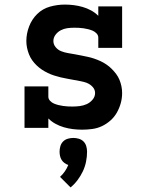

<svg xmlns="http://www.w3.org/2000/svg" viewBox="-20 -558 640 838"><path d="M338 8Q318 8 298 5.5Q278 3 259 -2.5Q240 -8 222.5 -17.5Q205 -27 191 -41V0H87V-181H191V-136Q191 -126 198.5 -118Q206 -110 215.5 -106Q225 -102 235 -99.5Q245 -97 255.5 -95.5Q266 -94 276 -93.5Q286 -93 296 -93Q312 -93 328 -95Q344 -97 358.5 -103.5Q373 -110 384 -123Q395 -136 395 -152Q395 -167 384.5 -178.5Q374 -190 360.5 -195.5Q347 -201 332.5 -203.5Q318 -206 303 -209Q288 -212 273.5 -214.5Q259 -217 244.5 -220.5Q230 -224 216 -228.5Q202 -233 188.5 -239.5Q175 -246 163 -254Q151 -262 140 -272.5Q129 -283 120.5 -295Q112 -307 106.5 -321Q101 -335 98 -349.5Q95 -364 95 -379Q95 -411 107 -442.5Q119 -474 142.5 -497Q166 -520 198 -529Q230 -538 263 -538Q283 -538 302.5 -535.5Q322 -533 341 -527.5Q360 -522 377.5 -512.5Q395 -503 409 -489V-530H513V-349H409V-394Q409 -404 401.5 -412Q394 -420 384.5 -424Q375 -428 365 -430.5Q355 -433 345 -434.5Q335 -436 324.5 -436.5Q314 -437 304 -437Q289 -437 274 -435Q259 -433 245.5 -426Q232 -419 222.5 -406.5Q213 -394 213 -379Q213 -364 223 -352Q233 -340 247 -334.5Q261 -329 275.5 -326.5Q290 -324 304.5 -321.5Q319 -319 333.5 -316Q348 -313 362.5 -310Q377 -307 391.5 -302Q406 -297 419 -291Q432 -285 444.5 -276.5Q457 -268 467.5 -257.5Q478 -247 487 -235Q496 -223 501.5 -209.5Q507 -196 510 -181.5Q513 -167 513 -152Q513 -129 507 -107.5Q501 -86 490 -66.5Q479 -47 462 -32Q445 -17 425 -7.5Q405 2 382.5 5Q360 8 338 8ZM288 260 242 214Q254 203 263 190Q272 177 278 162Q269 159 261.5 153.5Q254 148 249 140Q244 132 242 122.5Q240 113 240 104Q240 92 243.5 80Q247 68 255.5 59.5Q264 51 276 47.5Q288 44 300 44Q312 44 324 47.5Q336 51 344.5 59.5Q353 68 356.5 80Q360 92 360 104Q360 126 355.5 148Q351 170 341.5 190Q332 210 318.5 228Q305 246 288 260Z"/></svg>

Font: Iosevka Slab Extended
Style: Bold
Weight: 700
Width: 7
Monospace: yes
Designer: Belleve Invis
Foundry: Belleve Invis
Version: Version 11.1.0; ttfautohint (v1.8.3)